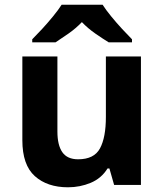

<svg xmlns="http://www.w3.org/2000/svg" viewBox="-20 -786 697 816"><path d="M579 -546V0H465L445 -70H437Q411 -28 365.5 -9Q320 10 269 10Q181 10 128 -37.5Q75 -85 75 -190V-546H224V-227Q224 -169 245 -139Q266 -109 312 -109Q380 -109 405 -155.5Q430 -202 430 -289V-546ZM416 -766Q430 -744 452.5 -716.5Q475 -689 499 -663Q523 -637 541 -619V-606H442Q416 -622 385 -643.5Q354 -665 328 -692Q302 -665 272 -644Q242 -623 216 -606H117V-619Q136 -638 159.5 -663.5Q183 -689 205.5 -716.5Q228 -744 242 -766Z"/></svg>

Font: Noto Sans Adlam
Style: Regular
Weight: 400
Designer: Mark Jamra, Neil Patel
Foundry: JamraPatel LLC
Version: Version 3.001